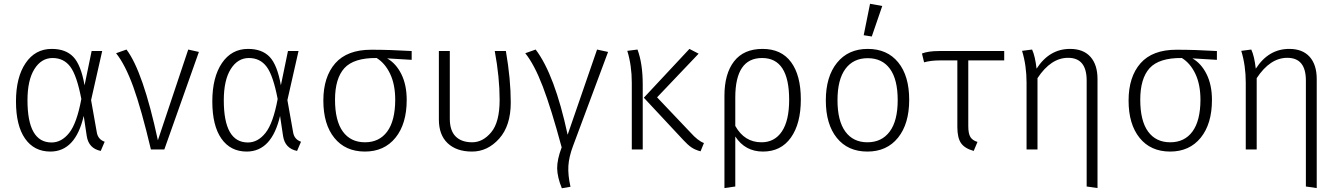

<svg xmlns="http://www.w3.org/2000/svg" viewBox="-20 -794 7116 1020"><path d="M126 -261.2Q126 -37.1 253.9 -37.1Q307.1 -37.1 347.7 -88.1Q388.2 -139.2 412.1 -268.1Q388.2 -393.1 353.5 -439.5Q318.8 -485.8 259.3 -485.8Q199.7 -485.8 162.8 -427Q126 -368.2 126 -261.2ZM254.9 -534.2Q329.1 -534.2 369.6 -491.7Q410.2 -449.2 429.2 -340.8L466.8 -522.9H522.9L463.9 -262.2L494.1 -91.8Q500 -53.7 536.1 -41L515.1 7.8Q451.2 -5.4 440.9 -70.8L424.8 -178.2Q380.9 10.7 248 11.2Q161.1 11.2 113 -57.9Q64.9 -127 64.9 -255.1Q64.9 -383.3 116 -458.7Q167 -534.2 254.9 -534.2Z M596.7 -511.2 651.9 -530.8Q739.7 -415.5 818.8 -48.8L980 -530.8L1036.6 -518.1L853 0H781.7Q731 -213.9 688 -333Q644.5 -452.1 596.7 -511.2Z M1168.9 -261.2Q1168.9 -37.1 1296.9 -37.1Q1350.1 -37.1 1390.6 -88.1Q1431.2 -139.2 1455.1 -268.1Q1431.2 -393.1 1396.5 -439.5Q1361.8 -485.8 1302.2 -485.8Q1242.7 -485.8 1205.8 -427Q1168.9 -368.2 1168.9 -261.2ZM1297.9 -534.2Q1372.1 -534.2 1412.6 -491.7Q1453.1 -449.2 1472.2 -340.8L1509.8 -522.9H1565.9L1506.8 -262.2L1537.1 -91.8Q1543 -53.7 1579.1 -41L1558.1 7.8Q1494.1 -5.4 1483.9 -70.8L1467.8 -178.2Q1423.8 10.7 1291 11.2Q1204.1 11.2 1156 -57.9Q1107.9 -127 1107.9 -255.1Q1107.9 -383.3 1158.9 -458.7Q1210 -534.2 1297.9 -534.2Z M2079.6 -263.2Q2079.6 -344.7 2052.7 -401.4Q2025.9 -458 1981 -485.8H1980Q1859.9 -486.8 1809.6 -432.1Q1759.8 -377 1759.8 -264.6Q1759.8 -152.3 1801.3 -95.2Q1842.8 -38.1 1918.9 -38.1Q1995.1 -38.1 2037.1 -95.2Q2079.1 -152.3 2079.6 -263.2ZM2140.6 -263.2Q2140.6 -136.2 2081.1 -62.5Q2021.5 11.2 1918 11.2Q1814.5 10.7 1756.3 -61.5Q1697.8 -133.8 1697.8 -259.8Q1697.8 -385.7 1761.2 -458Q1824.7 -529.8 1951.7 -529.8Q2051.8 -529.8 2167 -522.9V-476.1L2036.6 -483.9Q2084 -457 2112.3 -399.9Q2140.6 -342.8 2140.6 -263.2Z M2311.5 -159.2V-522.9H2369.6V-163.1Q2369.6 -100.1 2400.6 -69.1Q2431.6 -38.1 2488.5 -38.1Q2545.4 -38.1 2589.8 -91.6Q2634.3 -145 2634.3 -263.9Q2634.3 -382.8 2608.4 -522.9H2667.5Q2693.4 -373 2693.4 -249.5Q2693.4 -126 2631.8 -57.4Q2570.3 11.2 2487.8 11.2Q2405.3 11.2 2358.4 -33Q2311.5 -77.1 2311.5 -159.2Z M2770.5 -511.2 2825.7 -530.8Q2926.8 -397.9 2995.6 -78.1L3151.9 -530.8L3210.4 -518.1L3024.4 -19Q3002.4 39.1 2999.5 87.4Q2996.6 135.7 3010.7 198.2L2964.8 206.1Q2940.9 147.9 2939.9 100.6Q2939.5 53.2 2963.9 -11.2Q2908.2 -217.8 2863.3 -335Q2818.4 -452.1 2770.5 -511.2Z M3394.5 -344.2V0H3336.4V-355Q3336.4 -445.8 3312.5 -523.9L3366.7 -530.8Q3394.5 -456.5 3394.5 -344.2ZM3691.4 -508.8 3470.7 -276.9 3647.5 -90.8Q3687.5 -45.9 3719.7 -34.2L3701.7 9.8Q3671.9 2 3652.3 -11.7Q3632.8 -25.4 3610.4 -49.8L3400.4 -274.9L3642.6 -534.2Z M4025.4 -38.1Q4095.2 -38.1 4133.8 -95.7Q4172.4 -153.3 4172.4 -264.2Q4172.4 -486.3 4028.3 -485.8Q3886.2 -485.8 3886.2 -275.9V-125Q3934.6 -38.1 4025.4 -38.1ZM3828.6 -285.2Q3828.6 -402.3 3879.9 -468.3Q3931.2 -534.2 4031.2 -534.2Q4130.9 -534.2 4182.6 -463.9Q4234.4 -393.6 4234.4 -265.6Q4234.4 -137.2 4181.6 -63Q4128.9 11.2 4033.2 11.2Q3938.5 11.2 3886.2 -68.8V196.8L3828.6 205.1Z M4707.8 -428.5Q4666.5 -484.9 4589.8 -484.9Q4513.2 -484.9 4471.2 -428Q4429.2 -371.1 4429.2 -261.7Q4429.2 -152.3 4470.7 -95.2Q4512.2 -38.1 4588.1 -38.1Q4664.1 -38.1 4706.5 -95Q4749 -151.9 4749 -262Q4749 -372.1 4707.8 -428.5ZM4426.8 -460.7Q4486.3 -534.2 4589.8 -534.2Q4693.4 -534.2 4751.7 -462.6Q4810.1 -391.1 4810.1 -263.7Q4810.1 -136.2 4750.7 -62.5Q4691.4 11.2 4587.9 11.2Q4484.4 11.2 4425.8 -61.3Q4367.2 -133.8 4367.2 -260.5Q4367.2 -387.2 4426.8 -460.7ZM4667 -762.2 4611.3 -600.1 4568.4 -606.9 4602.1 -773.9Z M5124 -473.1V-124Q5124 -84 5135.3 -65.9Q5146.5 -47.9 5172.9 -40L5152.8 7.8Q5105 -5.4 5085.4 -33.7Q5065.9 -62 5065.9 -119.1V-473.1H4974.1Q4925.3 -473.1 4889.2 -462.9L4877.9 -509.8Q4912.1 -522.9 4968.3 -522.9H5314.9V-473.1Z M5664.6 -534.2Q5735.4 -534.2 5772.9 -492.2Q5810.5 -450.2 5810.5 -374V205.1L5752.9 196.8V-366.2Q5752.9 -487.3 5653.8 -486.8Q5563 -486.8 5491.7 -378.9V0H5433.6V-355Q5433.6 -445.8 5409.7 -523.9L5462.9 -530.8Q5479 -496.6 5486.8 -429.2Q5554.7 -534.2 5664.6 -534.2Z M6357.4 -263.2Q6357.4 -344.7 6330.6 -401.4Q6303.7 -458 6258.8 -485.8H6257.8Q6137.7 -486.8 6087.4 -432.1Q6037.6 -377 6037.6 -264.6Q6037.6 -152.3 6079.1 -95.2Q6120.6 -38.1 6196.8 -38.1Q6272.9 -38.1 6314.9 -95.2Q6356.9 -152.3 6357.4 -263.2ZM6418.5 -263.2Q6418.5 -136.2 6358.9 -62.5Q6299.3 11.2 6195.8 11.2Q6092.3 10.7 6034.2 -61.5Q5975.6 -133.8 5975.6 -259.8Q5975.6 -385.7 6039.1 -458Q6102.5 -529.8 6229.5 -529.8Q6329.6 -529.8 6444.8 -522.9V-476.1L6314.5 -483.9Q6361.8 -457 6390.1 -399.9Q6418.5 -342.8 6418.5 -263.2Z M6829.1 -534.2Q6899.9 -534.2 6937.5 -492.2Q6975.1 -450.2 6975.1 -374V205.1L6917.5 196.8V-366.2Q6917.5 -487.3 6818.4 -486.8Q6727.5 -486.8 6656.2 -378.9V0H6598.1V-355Q6598.1 -445.8 6574.2 -523.9L6627.4 -530.8Q6643.6 -496.6 6651.4 -429.2Q6719.2 -534.2 6829.1 -534.2Z"/></svg>

Font: FiraSans-Light
Style: Regular
Weight: 300
Designer: Carrois Corporate & Edenspiekermann AG
Foundry: Carrois Corporate GbR & Edenspiekermann AG
Version: Version 3.106;PS 003.106;hotconv 1.0.70;makeotf.lib2.5.58329